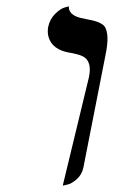

<svg xmlns="http://www.w3.org/2000/svg" viewBox="-20 -579 359 605"><path d="M177.7 5.9 260.3 -335.9Q271 -387.7 239.3 -402.3Q225.1 -408.7 198.7 -413.1Q144.5 -422.4 132.8 -462.9Q128.9 -478 131.8 -494.1Q137.2 -519 153.6 -535.2Q169.9 -551.3 183.1 -555.2L196.8 -559.1Q195.8 -532.7 232.4 -522.9Q238.8 -521.5 250.5 -519Q297.9 -511.2 309.6 -495.6Q326.2 -471.2 312.5 -405.8L242.7 -50.8Q237.8 -28.3 221.7 -14.2Q205.6 0 191.4 2.9Z"/></svg>

Font: Linux Libertine Display Slanted O
Style: Slanted
Weight: 400
Designer: Philipp H. Poll
Foundry: Philipp H. Poll
Version: Version 5.0.9